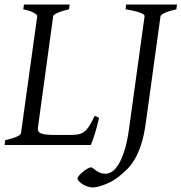

<svg xmlns="http://www.w3.org/2000/svg" viewBox="-20 -635 795 841"><path d="M414.1 -119.1Q404.3 -76.7 394.3 -45.4Q384.3 -14.2 377.9 0H0L2.9 -21Q33.7 -27.8 52.2 -35.9Q70.8 -43.9 71.8 -50.8L143.1 -564Q144 -569.8 128.9 -578.6Q113.8 -587.4 82 -594.2L85 -615.2H285.2L282.2 -594.2Q251.5 -587.4 232.9 -579.1Q214.4 -570.8 212.9 -564L146 -75.2Q145 -66.4 147.9 -60.3Q150.9 -54.2 159.9 -50.5Q168.9 -46.9 184.8 -45.4Q200.7 -43.9 225.1 -43.9H287.1Q307.6 -43.9 322 -46.4Q336.4 -48.8 348.1 -57.4Q359.9 -65.9 370.6 -82.5Q381.3 -99.1 395 -127.9ZM752.4 -594.2Q721.7 -587.4 703.1 -579.1Q684.6 -570.8 683.1 -564L619.1 -100.1Q611.3 -42 598.6 -3.2Q585.9 35.6 570.1 62.5Q554.2 89.4 535.6 107.4Q517.1 125.5 497.1 141.1Q483.9 151.4 468.5 159.7Q453.1 168 437.7 173.8Q422.4 179.7 409.2 182.9Q396 186 387.2 186Q373.5 186 361.3 181.4Q349.1 176.8 339.8 170.7Q330.6 164.6 325 158Q319.3 151.4 319.3 147Q319.3 142.1 326.4 133.8Q333.5 125.5 343 117.7Q352.5 109.9 362.5 104Q372.6 98.1 378.4 98.1Q383.3 98.1 388.4 102.5Q393.6 106.9 400.6 112.1Q407.7 117.2 418 121.6Q428.2 126 443.4 126Q455.1 126 469.2 117.7Q483.4 109.4 497.3 87.9Q511.2 66.4 523.7 29.3Q536.1 -7.8 544.4 -64.9L613.3 -564Q613.8 -566.9 610.6 -570.3Q607.4 -573.7 598.4 -577.6Q589.4 -581.5 573 -585.7Q556.6 -589.8 530.3 -594.2L532.2 -615.2H755.4Z"/></svg>

Font: Gentium Plus
Style: Italic
Weight: 400
Italic angle: -8°
Designer: J. Victor Gaultney, Annie Olsen, Iska Routamaa
Foundry: SIL International
Version: Version 1.510